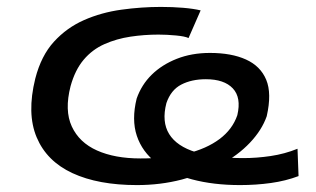

<svg xmlns="http://www.w3.org/2000/svg" viewBox="-20 -526 914 555"><path d="M376 9Q264 9 189.5 -25.5Q115 -60 86 -129Q57 -198 82 -299Q99 -365 136 -405.5Q173 -446 223 -468Q273 -490 331 -498Q389 -506 445 -506Q479 -506 509 -503.5Q539 -501 560 -496L525 -416Q515 -421 488.5 -423.5Q462 -426 438 -426Q397 -426 357 -420Q317 -414 282 -398.5Q247 -383 222 -353.5Q197 -324 184 -277Q166 -207 187.5 -160.5Q209 -114 260.5 -91Q312 -68 386 -68Q463 -68 520 -82Q577 -96 614.5 -124Q652 -152 666 -193Q678 -244 653 -270.5Q628 -297 575 -297Q534 -297 504 -281.5Q474 -266 461 -228Q447 -174 469 -138.5Q491 -103 546.5 -86Q602 -69 684 -69Q722 -69 762.5 -75Q803 -81 840 -96L843 -17Q806 -3 763 3Q720 9 674 9Q597 9 535 -7.5Q473 -24 432 -55.5Q391 -87 375.5 -133.5Q360 -180 375 -241Q389 -281 418.5 -310Q448 -339 491 -356Q534 -373 587 -373Q649 -373 691 -354Q733 -335 749.5 -295.5Q766 -256 751 -190Q737 -150 702.5 -113.5Q668 -77 617.5 -50Q567 -23 505.5 -7Q444 9 376 9Z"/></svg>

Font: Nunito Sans 7pt Expanded Medium
Style: Italic
Weight: 500
Width: 7
Italic angle: -9°
Designer: Vernon Adams
Foundry: Vernon Adams
Version: Version 3.101;gftools[0.9.27]